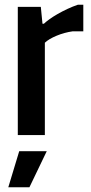

<svg xmlns="http://www.w3.org/2000/svg" viewBox="-20 -569 382 809"><path d="M61 68H177L104 220H15ZM55 -540H152L159 -469H165Q172 -476 187 -487Q202 -498 222 -509.5Q242 -521 264.5 -531.5Q287 -542 308 -549H331V-437H286Q251 -432 218.5 -418.5Q186 -405 169 -389V0H55Z"/></svg>

Font: Encode Sans Compressed
Style: SemiBold
Weight: 600
Designer: Pablo Impallari, Andres Torresi
Foundry: Pablo Impallari, Andres Torresi
Version: Version 1.000; ttfautohint (v1.00) -l 8 -r 50 -G 200 -x 14 -